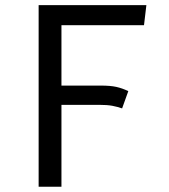

<svg xmlns="http://www.w3.org/2000/svg" viewBox="-20 -708 640 728"><path d="M443 -297Q426 -303 406.2 -306.8Q386.5 -310.5 354.5 -310.5H180.5V-383.5H362Q398.5 -383.5 421 -378.5Q443.5 -373.5 466.5 -362.5ZM535 -688.5 526 -612.5H213V0H126.5V-688.5Z"/></svg>

Font: Fast_Mono
Style: Regular
Weight: 400
Monospace: yes
Designer: Carrois Corporate, Edenspiekermann AG, Nikita Prokopov
Foundry: Carrois Corporate, Edenspiekermann AG, Nikita Prokopov
Version: Version 5.002